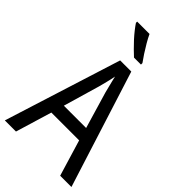

<svg xmlns="http://www.w3.org/2000/svg" viewBox="-282 -1026 1109 1109"><g transform="rotate(45 272.0 -472.0)"><path d="M452 0 385 -222H158L91 0H0L226 -716H317L544 0ZM297 -524Q294 -536 289 -555.5Q284 -575 279 -595.5Q274 -616 271 -629Q266 -601 258.5 -572.5Q251 -544 246 -524L181 -301H363ZM238 -944Q248 -922 264 -894.5Q280 -867 297 -841Q314 -815 328 -796V-784H271Q256 -798 236.5 -817Q217 -836 197.5 -857.5Q178 -879 162 -899.5Q146 -920 137 -934V-944Z"/></g></svg>

Font: Noto Sans Display SemiCondensed
Style: Regular
Weight: 400
Width: 4
Version: Version 2.003